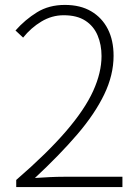

<svg xmlns="http://www.w3.org/2000/svg" viewBox="-20 -761 568 781"><path d="M46 0V-29Q172 -138 248.5 -227Q325 -316 359 -391Q393 -466 393 -533Q393 -579 377 -617Q361 -655 327 -677Q293 -699 239 -699Q191 -699 148.5 -673.5Q106 -648 74 -608L43 -637Q82 -681 130.5 -711Q179 -741 244 -741Q307 -741 351 -715Q395 -689 418.5 -643Q442 -597 442 -534Q442 -456 404 -377Q366 -298 294.5 -214.5Q223 -131 122 -37Q151 -39 181.5 -40.5Q212 -42 241 -42H478V0Z"/></svg>

Font: Noto Sans TC ExtraLight
Style: Regular
Weight: 250
Designer: Ryoko NISHIZUKA  (kana, bopomofo & ideographs); Paul D. Hunt (Latin, Greek & Cyrillic); Sandoll Communications , Soo-you
Foundry: Adobe
Version: Version 2.004-H2;hotconv 1.0.118;makeotfexe 2.5.65603